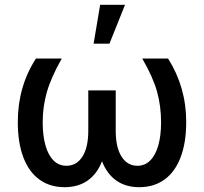

<svg xmlns="http://www.w3.org/2000/svg" viewBox="-20 -776 856 806"><path d="M159.2 -262.7Q159.2 -206.1 171.1 -164.8Q183.1 -123.5 205.3 -101.8Q227.5 -80.1 258.8 -80.1Q301.3 -80.1 325.9 -118.4Q350.6 -156.7 350.6 -227.5V-396.5H465.8V-227.5Q465.8 -157.2 490.2 -118.7Q514.6 -80.1 556.6 -80.1Q587.9 -80.1 610.1 -101.8Q632.3 -123.5 644.3 -164.8Q656.2 -206.1 656.2 -262.7Q656.2 -330.1 639.4 -390.9Q622.6 -451.7 577.1 -530.3H685.5Q761.7 -410.2 761.7 -263.7Q761.7 -176.8 738 -115.2Q714.4 -53.7 670.2 -22Q626 9.8 564.5 9.8Q507.8 9.8 468.3 -18.1Q428.7 -45.9 408.2 -99.1Q387.7 -45.9 347.9 -18.1Q308.1 9.8 251 9.8Q189.9 9.8 145.8 -22Q101.6 -53.7 78.1 -115.2Q54.7 -176.8 54.7 -263.7Q54.7 -412.6 130.9 -530.3H239.3Q194.3 -450.7 176.8 -389.6Q159.2 -328.6 159.2 -262.7ZM400.4 -755.9H504.9L439.5 -592.8H373Z"/></svg>

Font: Pretendard GOV Medium
Style: Regular
Weight: 500
Designer: Base glyphs from Inter by Rasmus Andersson; Hangeul glyphs from Noto Sans CJK(Source Han Sans) by Jang Soo-young and Kan
Foundry: Kil Hyung-jin
Version: Version 1.309